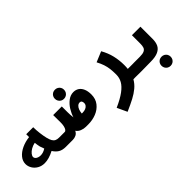

<svg xmlns="http://www.w3.org/2000/svg" viewBox="35 -1342 2329 2329"><g transform="rotate(-45 1200.0 -177.0)"><path d="M347.5 -87.5Q257.5 -40.5 185 -40.5Q134 -40.5 94.2 -63.2Q54.5 -86 32.8 -122.5Q11 -159 11 -199Q11 -249.5 46 -292.2Q81 -335 141 -363Q201 -391 273.5 -399.5V-448.5H393.5Q393.5 -399.5 400.5 -342.5Q407.5 -285.5 417.5 -245Q427.5 -204 441 -180.8Q454.5 -157.5 474.8 -147.5Q495 -137.5 525.5 -137.5H602V0H505.5Q447 0 410.5 -22.5Q374 -45 347.5 -87.5ZM217 -142Q261.5 -142 305.5 -171Q287.5 -216.5 285.5 -226Q277.5 -260.5 273 -301.5Q235 -294 203.5 -275.8Q172 -257.5 154.2 -235Q136.5 -212.5 136.5 -194Q136.5 -179.5 147.2 -167.5Q158 -155.5 176.5 -148.8Q195 -142 217 -142Z M595.5 -137.5H622.5Q636.5 -137.5 647.2 -152.5Q658 -167.5 664 -193.5Q670 -219.5 670 -251.5L669 -381.5H817V-280.5Q817 -240.5 823 -188Q839 -240 870 -290Q901 -340 944.8 -373Q988.5 -406 1039.5 -406Q1079.5 -406 1109.8 -386Q1140 -366 1157 -326.5Q1174 -287 1174 -230Q1174 -154.5 1132.8 -102.5Q1091.5 -50.5 1027 -25.2Q962.5 0 892 0H849.5Q814.5 0 779 -14Q743.5 -28 724 -57.5Q709.5 -27 682.5 -13.5Q655.5 0 625 0H595.5ZM941.5 -149Q972 -149 994 -158.5Q1016 -168 1027.5 -183.5Q1039 -199 1039 -216.5Q1039 -263 1004.5 -263Q983.5 -263 966.8 -247.8Q950 -232.5 940 -206.5Q930 -180.5 928 -149ZM823 -506.5Q823 -528.5 833.2 -546.2Q843.5 -564 861.2 -574.2Q879 -584.5 901.5 -584.5Q923.5 -584.5 941.5 -574.2Q959.5 -564 969.8 -546.2Q980 -528.5 980 -506.5Q980 -484.5 969.8 -466.5Q959.5 -448.5 941.5 -438Q923.5 -427.5 901.5 -427.5Q879 -427.5 861.2 -438Q843.5 -448.5 833.2 -466.5Q823 -484.5 823 -506.5Z M1558 -186.5Q1558 -244 1552.8 -286.8Q1547.5 -329.5 1533.8 -371Q1520 -412.5 1494 -461.5L1628 -517.5Q1671 -442 1689.8 -363Q1708.5 -284 1708.5 -200.5Q1708.5 -165 1705 -137.5H1801.5V0L1736 -0.5Q1722 -1 1698 -1Q1684 -1 1664 0Q1636 50 1589.5 88.8Q1543 127.5 1484.5 158.2Q1426 189 1335.5 229L1276 101Q1381.5 54 1443.5 8Q1505.5 -38 1531.8 -85.2Q1558 -132.5 1558 -186.5Z M1801 -138H1912.5Q1962 -138 1987.2 -150Q2012.5 -162 2021 -185Q2029.5 -208 2029.5 -248.5V-391H2175.5V-183.5Q2175.5 -124.5 2156.5 -85Q2137.5 -45.5 2090.8 -23.8Q2044 -2 1962.5 -2L1893 -1L1801 0ZM2021 125Q2021 103 2031.2 85.2Q2041.5 67.5 2059.2 57.2Q2077 47 2099.5 47Q2121.5 47 2139.5 57.2Q2157.5 67.5 2167.8 85.2Q2178 103 2178 125Q2178 147 2167.8 165Q2157.5 183 2139.5 193.5Q2121.5 204 2099.5 204Q2077 204 2059.2 193.5Q2041.5 183 2031.2 165Q2021 147 2021 125Z"/></g></svg>

Font: JuliaMono Black
Style: Italic
Weight: 900
Italic angle: -9°
Monospace: yes
Designer: cormullion
Foundry: corm
Version: Version 0.057; ttfautohint (v1.8.4)